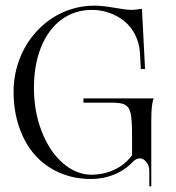

<svg xmlns="http://www.w3.org/2000/svg" viewBox="-20 -626 624 679"><path d="M515 33H508V-25Q507.2 -41 497.2 -53.5Q487.2 -66 474 -66Q462 -66 450 -54Q421.8 -24.2 383.5 -8.6Q345.2 7 302 7Q241.2 7 190.1 -15.4Q139 -37.8 103.4 -78Q67.8 -118.2 47.9 -175.9Q28 -233.5 28 -302Q28 -343.5 38.2 -382.9Q48.5 -422.2 66.8 -455.6Q85 -489 111.2 -517Q137.5 -545 168.8 -564.6Q200 -584.2 237 -595.1Q274 -606 313 -606Q342.2 -606 384.8 -598.5Q427.2 -591 446 -591Q458 -591 482 -595L493 -382H478L475 -438Q473 -473.2 458.1 -502.6Q443.2 -532 419.9 -551Q396.5 -570 366.8 -580.5Q337 -591 305 -591Q244 -591 197.5 -556.8Q151 -522.5 125.5 -459.9Q100 -397.2 100 -315Q100 -232 127.5 -161.2Q155 -90.5 202.2 -49.2Q249.5 -8 305 -8Q347.8 -8.8 385 -26.1Q422.2 -43.5 447 -77V-144Q447 -161.2 446.8 -173.4Q446.5 -185.5 445.6 -197.4Q444.8 -209.2 443.6 -217Q442.5 -224.8 440 -232.1Q437.5 -239.5 434.8 -243.8Q432 -248 427.2 -251.9Q422.5 -255.8 417.5 -257.6Q412.5 -259.5 404.9 -260.9Q397.2 -262.2 389.2 -262.6Q381.2 -263 370 -263H275V-278H523Q518 -262 516.5 -243.5Q515 -225 515 -195Z"/></svg>

Font: FogtwoNo5
Style: Regular
Weight: 400
Designer: gluk (gluksza@wp.pl)
Foundry: gluk (gluksza@wp.pl)
Version: Version 0.87